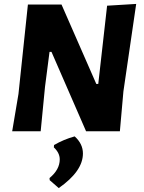

<svg xmlns="http://www.w3.org/2000/svg" viewBox="-20 -668 731 977"><path d="M673 -648 608 -203 590 0H418L242 -404H232L209 -226L187 0H42L74 -190L122 -645H293L470 -241H480L525 -639ZM360 26Q402 64 402 113Q402 203 279 289L233 249L232 238Q284 195 284 143Q284 110 254 82L255 70Q305 41 360 26Z"/></svg>

Font: Alegreya Sans ExtraBold
Style: Italic
Weight: 800
Italic angle: -7°
Designer: Juan Pablo del Peral
Foundry: Huerta Tipografica
Version: Version 2.007